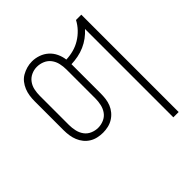

<svg xmlns="http://www.w3.org/2000/svg" viewBox="-200 -670 1025 1025"><g transform="rotate(-45 312.5 -157.5)"><path d="M524 215V-452Q507 -433 486 -417.5Q465 -402 441 -391.5Q417 -381 391.5 -376Q366 -371 340 -370V-150Q340 -130 337.5 -110Q335 -90 327.5 -71.5Q320 -53 307 -37.5Q294 -22 277 -11.5Q260 -1 240.5 3.5Q221 8 201 8Q181 8 161 3.5Q141 -1 124 -11.5Q107 -22 94.5 -37.5Q82 -53 74.5 -71.5Q67 -90 64 -110Q61 -130 61 -150V-370Q61 -390 64 -410Q67 -430 74.5 -448.5Q82 -467 94.5 -483Q107 -499 124.5 -509Q142 -519 161.5 -524.5Q181 -530 201 -530Q226 -530 250.5 -521.5Q275 -513 294 -496Q313 -479 324 -455.5Q335 -432 338 -407Q367 -408 394.5 -415.5Q422 -423 446.5 -438Q471 -453 491 -474Q511 -495 524 -520H564V215ZM201 -29Q223 -29 244 -38Q265 -47 278 -65Q291 -83 296 -105.5Q301 -128 301 -150V-370Q301 -392 296 -414.5Q291 -437 277.5 -455Q264 -473 243 -482Q222 -491 199 -491Q177 -491 156.5 -481.5Q136 -472 123 -454Q110 -436 105.5 -414Q101 -392 101 -370V-150Q101 -128 106 -105.5Q111 -83 124 -65Q137 -47 158 -38Q179 -29 201 -29Z"/></g></svg>

Font: Zed Sans Extralight
Style: Regular
Weight: 200
Designer: Belleve Invis
Foundry: Belleve Invis
Version: Version 1.0.0; ttfautohint (v1.8.4)